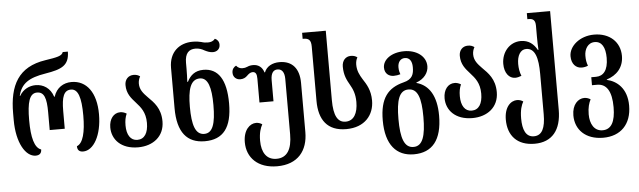

<svg xmlns="http://www.w3.org/2000/svg" viewBox="-57 -1004 4952 1487"><g transform="rotate(-5 2419.0 -260.0)"><path d="M188 8C218 8 234 -7 234 -36C183 -53 161 -135 161 -269C161 -408 181 -478 240 -478C296 -478 313 -428 313 -318V-180H430V-318C430 -428 449 -478 504 -478C559 -478 582 -411 582 -269C582 -139 560 -55 512 -37C512 -9 525 8 557 8C638 8 704 -105 704 -269C704 -438 630 -536 513 -536C451 -536 396 -503 374 -434H370C348 -503 294 -536 234 -536C187 -536 137 -514 108 -463H105C127 -559 189 -598 318 -619C446 -640 505 -665 506 -773H466C457 -743 418 -736 327 -722C114 -690 42 -551 42 -334V-281C42 -104 110 8 188 8Z M984 13C1100 13 1189 -54 1189 -171C1189 -274 1136 -323 1091 -368C1060 -400 1032 -430 1032 -478C1032 -498 1038 -519 1047 -533C1035 -542 1021 -549 997 -549C955 -549 928 -518 928 -476C928 -409 962 -372 996 -334C1032 -294 1068 -253 1068 -170C1068 -92 1039 -45 983 -45C930 -45 901 -92 901 -164C901 -201 906 -228 918 -255C902 -265 885 -270 869 -270C817 -270 782 -224 782 -159C782 -65 852 13 984 13Z M1503 11C1646 11 1715 -77 1715 -265C1715 -451 1653 -541 1539 -541C1473 -541 1436 -507 1412 -459H1407C1409 -490 1410 -531 1410 -560V-607C1410 -681 1441 -710 1492 -710C1520 -710 1543 -701 1561 -690C1581 -680 1601 -671 1626 -671C1654 -671 1681 -689 1681 -724C1681 -750 1667 -765 1649 -773C1635 -755 1616 -749 1593 -749C1576 -749 1560 -751 1542 -757C1523 -762 1504 -765 1474 -765C1373 -765 1291 -702 1291 -578V-264C1291 -76 1365 11 1503 11ZM1503 -46C1434 -46 1410 -124 1410 -264C1410 -397 1432 -477 1506 -477C1569 -477 1593 -400 1593 -263C1593 -117 1569 -46 1503 -46Z M2044 253C2206 253 2284 152 2284 8V-374C2284 -484 2232 -549 2131 -549C2076 -549 2030 -525 2013 -480H2009C1996 -524 1964 -544 1926 -544C1908 -544 1894 -541 1881 -535C1867 -529 1857 -527 1842 -527C1826 -527 1808 -533 1794 -551C1776 -542 1762 -526 1762 -498C1762 -463 1789 -443 1818 -443C1843 -443 1860 -453 1872 -465C1886 -479 1900 -490 1917 -490C1942 -490 1950 -471 1950 -436V-251H2059V-415C2059 -468 2078 -494 2111 -494C2145 -494 2165 -468 2165 -415V15C2165 132 2126 195 2044 195C1967 195 1929 136 1929 45C1929 -17 1942 -54 1957 -81C1944 -90 1927 -96 1910 -96C1861 -96 1810 -49 1810 46C1810 166 1894 253 2044 253Z M2602 13C2747 13 2820 -79 2820 -190C2820 -272 2789 -319 2761 -362C2741 -395 2722 -428 2722 -478C2722 -498 2727 -519 2736 -533C2725 -542 2710 -549 2686 -549C2644 -549 2617 -517 2617 -471C2617 -403 2639 -364 2660 -327C2680 -292 2698 -254 2698 -190C2698 -102 2666 -45 2602 -45C2541 -45 2510 -98 2510 -221V-760H2326V-713H2331C2372 -713 2391 -700 2391 -647V-225C2391 -78 2455 13 2602 13Z M3107 253C3250 253 3327 161 3327 -29C3327 -182 3271 -270 3174 -296V-299C3237 -321 3270 -369 3270 -418C3270 -497 3195 -549 3101 -549C2998 -549 2934 -496 2934 -436C2934 -389 2967 -366 3004 -366C3022 -366 3041 -369 3056 -374C3052 -385 3046 -403 3046 -429C3046 -467 3066 -496 3101 -496C3137 -496 3157 -468 3157 -420C3157 -367 3146 -326 3075 -309C2953 -278 2889 -203 2889 -29C2889 161 2972 253 3107 253ZM3109 196C3037 196 3011 119 3011 -29C3011 -176 3036 -251 3108 -251C3180 -251 3205 -176 3205 -29C3205 119 3180 196 3109 196Z M3583 13C3699 13 3788 -54 3788 -171C3788 -274 3735 -323 3690 -368C3659 -400 3631 -430 3631 -478C3631 -498 3637 -519 3646 -533C3634 -542 3620 -549 3596 -549C3554 -549 3527 -518 3527 -476C3527 -409 3561 -372 3595 -334C3631 -294 3667 -253 3667 -170C3667 -92 3638 -45 3582 -45C3529 -45 3500 -92 3500 -164C3500 -201 3505 -228 3517 -255C3501 -265 3484 -270 3468 -270C3416 -270 3381 -224 3381 -159C3381 -65 3451 13 3583 13Z M4046 253C4182 253 4254 164 4254 7V-760H4073V-713H4082C4114 -713 4135 -704 4135 -656V-576C4135 -539 4136 -500 4138 -469H4133C4108 -515 4069 -549 4007 -549C3920 -549 3857 -475 3857 -384C3857 -313 3893 -269 3940 -269C3955 -269 3972 -273 3989 -280C3977 -309 3972 -340 3972 -374C3972 -437 3998 -484 4043 -484C4113 -484 4135 -406 4135 -283V32C4135 137 4109 195 4045 195C3982 195 3958 136 3958 49C3958 -17 3971 -54 3986 -81C3973 -90 3956 -96 3939 -96C3890 -96 3839 -51 3839 48C3839 171 3909 253 4046 253Z M4579 253C4715 253 4800 167 4800 22C4800 -112 4722 -174 4645 -191V-194C4722 -218 4778 -275 4778 -366C4778 -475 4697 -549 4577 -549C4464 -549 4381 -475 4381 -398C4381 -336 4417 -303 4460 -303C4476 -303 4493 -306 4509 -313C4499 -341 4496 -359 4496 -392C4496 -440 4522 -491 4577 -491C4631 -491 4659 -444 4659 -361C4659 -263 4620 -222 4564 -222H4527V-160H4567C4640 -160 4679 -100 4679 24C4679 138 4646 195 4579 195C4514 195 4482 137 4482 63C4482 10 4493 -25 4507 -52C4493 -61 4476 -67 4459 -67C4411 -67 4363 -24 4363 61C4363 171 4441 253 4579 253Z"/></g></svg>

Font: Noto Serif Georgian Condensed SemiBold
Style: Regular
Weight: 600
Width: 3
Designer: Monotype Design Team, Akaki Razmadze
Foundry: Google LLC
Version: Version 2.003